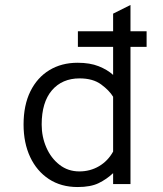

<svg xmlns="http://www.w3.org/2000/svg" viewBox="-20 -742 656 774"><path d="M293 12Q226 12 177 -20.2Q128 -52.5 101.5 -109.2Q75 -166 75 -240Q75 -318 102.5 -373.8Q130 -429.5 179 -459.2Q228 -489 293 -489Q342.5 -489 377.8 -475Q413 -461 436 -440V-553H294V-616H436V-687L506 -722V-616H571V-553H506V0H436V-44Q410 -19.5 377.8 -3.8Q345.5 12 293 12ZM300 -51Q343.5 -51 379.2 -72Q415 -93 436 -131V-352Q420.5 -377.5 387.5 -401.8Q354.5 -426 301 -426Q230.5 -426 189.2 -377.8Q148 -329.5 148 -240Q148 -190.5 166.8 -147.5Q185.5 -104.5 219.8 -77.8Q254 -51 300 -51Z"/></svg>

Font: Overpass Mono Light
Style: Regular
Weight: 300
Monospace: yes
Designer: Delve Withrington, Dave Bailey
Foundry: Delve Fonts LLC
Version: Version 4.000